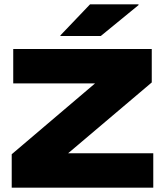

<svg xmlns="http://www.w3.org/2000/svg" viewBox="-20 -865 760 885"><path d="M686.5 -158.5V0H34V-154L418 -480.5H41V-639H679.5V-485L294 -158.5ZM395 -845H618.5V-841.5L444.5 -699H258.5V-702Z"/></svg>

Font: Anek Latin Expanded ExtraBold
Style: Regular
Weight: 800
Width: 7
Designer: Yesha Goshar
Foundry: Ek Type
Version: Version 1.003